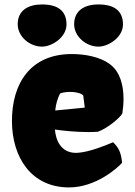

<svg xmlns="http://www.w3.org/2000/svg" viewBox="-20 -817 596 847"><path d="M284.7 9.8C401.9 9.8 497.6 -74.7 518.6 -99.1C513.7 -147.9 502 -166.5 479 -189.5C434.6 -170.4 373.5 -147.9 330.1 -143.6C325.2 -143.1 320.3 -142.6 315.9 -142.6C246.1 -142.6 226.1 -201.7 222.2 -245.6C254.9 -240.7 313 -234.4 369.6 -234.4C384.3 -234.4 398.4 -234.9 412.1 -235.8C458.5 -253.4 508.8 -297.9 519.5 -315.9C522.9 -336.9 524.9 -358.9 524.9 -380.9C524.9 -439.9 510.3 -497.6 468.3 -531.2C420.9 -568.4 349.6 -578.6 296.9 -578.6C112.3 -578.6 32.7 -446.8 32.7 -283.7C32.7 -121.6 119.1 9.8 284.7 9.8ZM223.6 -329.6C226.6 -358.4 233.9 -382.8 244.6 -403.8C248.5 -407.7 269 -411.1 287.6 -411.6C310.5 -412.1 336.9 -406.7 347.2 -396L354 -342.3ZM414.6 -611.3C458 -611.3 522.5 -652.3 522.5 -709C522.5 -757.3 497.6 -797.4 414.6 -797.4C352.5 -797.4 307.1 -770.5 307.1 -710C307.1 -655.8 359.9 -611.3 414.6 -611.3ZM165.5 -611.3C209 -611.3 273.4 -652.3 273.4 -709C273.4 -757.3 248.5 -797.4 165.5 -797.4C103.5 -797.4 58.1 -770.5 58.1 -710C58.1 -655.8 110.8 -611.3 165.5 -611.3Z"/></svg>

Font: Kavoon
Style: Regular
Weight: 400
Designer: Viktoriya Grabowska
Foundry: Viktoriya Grabowska
Version: Version 1.002